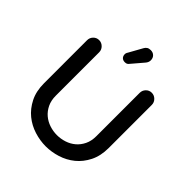

<svg xmlns="http://www.w3.org/2000/svg" viewBox="-244 -1065 1246 1246"><g transform="rotate(45 379.0 -442.0)"><path d="M82 -657Q82 -680 98 -696.5Q114 -713 137 -713Q160 -713 176.5 -696.5Q193 -680 193 -657V-259Q193 -215 209 -182Q225 -149 251 -127Q277 -105 310.5 -94Q344 -83 379 -83Q414 -83 447.5 -94Q481 -105 507 -127Q533 -149 549 -182Q565 -215 565 -259V-657Q565 -680 581 -696.5Q597 -713 620 -713Q643 -713 659.5 -696.5Q676 -680 676 -657V-262Q676 -189 649 -135.5Q622 -82 579.5 -47.5Q537 -13 484 3.5Q431 20 379 20Q327 20 274 3.5Q221 -13 178.5 -47.5Q136 -82 109 -135.5Q82 -189 82 -262ZM319 -766Q319 -774 322.5 -780.5Q326 -787 328 -790L378 -880Q384 -891 394 -897.5Q404 -904 420 -904Q441 -904 454 -891Q467 -878 467 -857Q467 -840 455 -825L386 -744Q380 -736 373.5 -732.5Q367 -729 356 -729Q339 -729 329 -739Q319 -749 319 -766Z"/></g></svg>

Font: Varela Round Precious
Style: Medium
Weight: 500
Designer: Joe Prince
Foundry: Joe Prince
Version: Version 1.000